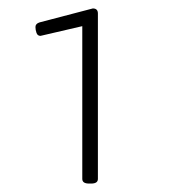

<svg xmlns="http://www.w3.org/2000/svg" viewBox="-20 -783 410 455"><path d="M191 -348Q175 -348 175 -359V-721L76 -698Q69 -698 66.5 -705Q64 -712 64 -719Q64 -727 74 -730L200 -763Q212 -763 212 -751V-359Q212 -348 196 -348Z"/></svg>

Font: Asap Expanded Thin
Style: Regular
Weight: 100
Width: 7
Designer: Pablo Cosgaya
Foundry: Omnibus-Type
Version: Version 3.001; ttfautohint (v1.8.4.7-5d5b)